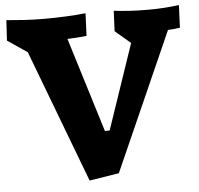

<svg xmlns="http://www.w3.org/2000/svg" viewBox="-51 -734 835 807"><g transform="rotate(-5 366.5 -331.0)"><path d="M377 -182.1H397L519 -541L454.1 -596.2L458 -682.1Q489.7 -678.2 524.2 -676Q558.6 -673.8 600.1 -673.8Q620.1 -673.8 637.5 -674.3Q654.8 -674.8 670.9 -676Q687 -677.2 702.1 -678.7Q717.3 -680.2 732.9 -682.1L729 -586.9Q721.2 -585.9 715.3 -585.2Q709.5 -584.5 703.9 -583.7Q698.2 -583 692.4 -582.8Q686.5 -582.5 678.2 -582L419.9 0L294.9 20L83 -540L0 -596.2L4.9 -682.1Q37.1 -679.2 77.6 -676.5Q118.2 -673.8 164.1 -673.8Q212.9 -673.8 257.6 -676Q302.2 -678.2 338.9 -682.1L335 -586.9Q309.1 -584 290.5 -583Q272 -582 253.9 -581.1Z"/></g></svg>

Font: Simonetta
Style: Black Italic
Weight: 900
Italic angle: -2°
Designer: Gayaneh Bagdasaryan
Foundry: Brownfox
Version: Version 1.002